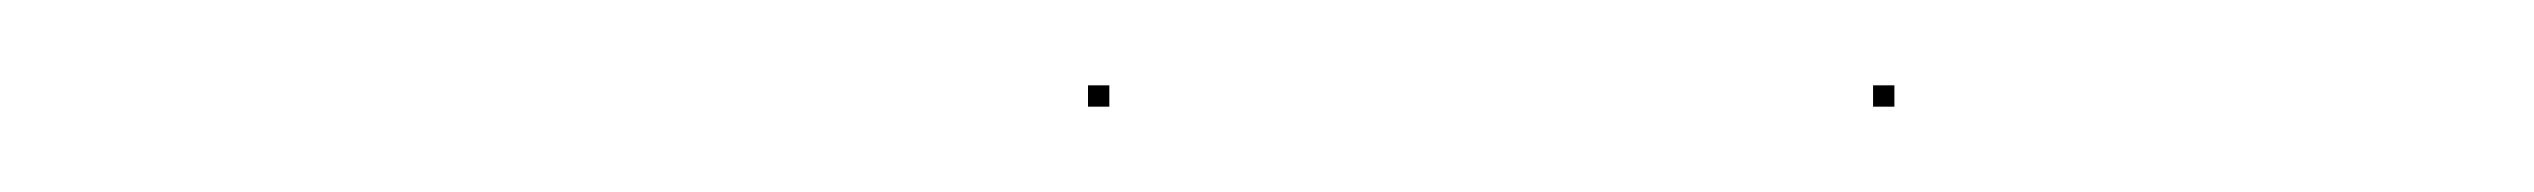

<svg xmlns="http://www.w3.org/2000/svg" viewBox="-20 -545 594 45"><path d="M419 -520V-525H424V-520ZM235 -520V-525H240V-520Z"/></svg>

Font: FRB American Cursive Just Beginnings
Style: Italic
Weight: 400
Italic angle: -25°
Version: Version 2.0;Modular Font Editor K font №1